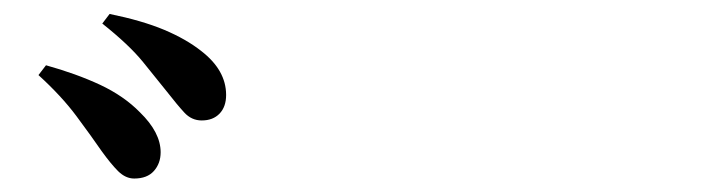

<svg xmlns="http://www.w3.org/2000/svg" viewBox="-20 -868 1040 278"><path d="M174.3 -609.5Q161.9 -609.5 151.1 -620.1Q140.4 -630.8 127.1 -649.3Q112.5 -670.5 90.8 -699.7Q69.2 -728.8 35.7 -759.3L46.6 -773.5Q90.4 -761.3 125 -745.2Q159.5 -729 182.6 -705.4Q212.6 -676.2 212.6 -647.5Q212.6 -631.4 202.8 -620.4Q193.1 -609.5 174.3 -609.5ZM272.1 -693.6Q257.4 -693.6 246.9 -705Q236.4 -716.4 221.6 -735.4Q207.2 -753.2 187.1 -778.2Q166.9 -803.1 128.1 -833.9L138.7 -847.8Q185.4 -838.3 217.5 -824.9Q249.6 -811.4 271.3 -794.2Q307.4 -766.4 307.4 -730.5Q307.4 -713.4 297.9 -703.5Q288.4 -693.6 272.1 -693.6Z"/></svg>

Font: Noto Serif SC ExtraLight
Style: Regular
Weight: 200
Designer: Ryoko NISHIZUKA 西塚涼子 (kana & ideographs); Frank Grießhammer (Latin, Greek & Cyrillic); Wenlong ZHANG 张文龙 (bopomofo); San
Foundry: Adobe
Version: Version 2.002-H1;hotconv 1.1.0;makeotfexe 2.6.0